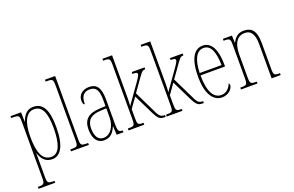

<svg xmlns="http://www.w3.org/2000/svg" viewBox="-115 -1217 2929 1914"><g transform="rotate(-20 1349.0 -260.0)"><path d="M18 240H195V220H184C124 220 118 214 118 144V14C118 -34 119 -77 118 -102H119C140 -35 179 10 250 10C338 10 395 -80 395 -280C395 -469 344 -546 246 -546C178 -546 143 -500 120 -438H117L115 -536H3V-516H18C87 -516 90 -510 90 -441V144C90 214 84 220 23 220H18ZM249 -15C149 -15 118 -120 118 -276C118 -431 163 -521 246 -521C328 -521 367 -444 367 -280C367 -119 334 -15 249 -15Z M450 0H639V-20H635C562 -20 558 -24 558 -94V-760H450V-740H463C523 -740 530 -736 530 -662V-94C530 -24 526 -20 453 -20H450Z M799 10C870 10 902 -33 927 -91H929L934 0H1006V-20H1004C966 -20 955 -29 955 -103V-366C955 -495 915 -542 837 -542C763 -542 719 -496 719 -438C719 -411 727 -395 740 -395C740 -482 773 -517 836 -517C900 -517 927 -477 927 -371V-306L864 -303C745 -298 688 -250 688 -146C688 -41 732 10 799 10ZM801 -15C742 -15 716 -69 716 -146C716 -228 758 -276 865 -280L927 -283V-191C927 -92 876 -15 801 -15Z M1060 0H1227V-20H1224C1168 -20 1162 -26 1162 -96V-188L1238 -295L1333 -101C1377 -10 1394 0 1448 0H1454V-20H1447C1405 -20 1389 -43 1357 -114L1256 -322L1314 -403C1382 -500 1389 -516 1425 -516V-536H1289V-516C1331 -516 1341 -512 1341 -496C1341 -481 1323 -454 1257 -362L1158 -222C1163 -266 1162 -336 1162 -373V-760H1060V-740H1067C1128 -740 1134 -734 1134 -664V-96C1134 -26 1128 -20 1067 -20H1060Z M1465 0H1632V-20H1629C1573 -20 1567 -26 1567 -96V-188L1643 -295L1738 -101C1782 -10 1799 0 1853 0H1859V-20H1852C1810 -20 1794 -43 1762 -114L1661 -322L1719 -403C1787 -500 1794 -516 1830 -516V-536H1694V-516C1736 -516 1746 -512 1746 -496C1746 -481 1728 -454 1662 -362L1563 -222C1568 -266 1567 -336 1567 -373V-760H1465V-740H1472C1533 -740 1539 -734 1539 -664V-96C1539 -26 1533 -20 1472 -20H1465Z M2051 10C2126 10 2167 -46 2167 -77C2167 -90 2163 -96 2158 -99C2142 -57 2109 -15 2051 -15C1971 -15 1922 -97 1922 -270H2182V-291C2182 -445 2135 -542 2043 -542C1948 -542 1894 -450 1894 -262C1894 -88 1955 10 2051 10ZM2154 -295H1922C1926 -431 1965 -517 2043 -517C2122 -517 2152 -427 2154 -295Z M2253 0H2428V-20H2422C2362 -20 2356 -26 2356 -96V-333C2356 -467 2411 -517 2479 -517C2551 -517 2578 -457 2578 -364V0H2674V-20H2670C2612 -20 2606 -26 2606 -96V-363C2606 -486 2568 -542 2477 -542C2414 -542 2382 -508 2357 -459H2355L2352 -536H2256V-516H2261C2322 -516 2328 -511 2328 -441V-96C2328 -26 2322 -20 2261 -20H2253Z"/></g></svg>

Font: Noto Serif Sinhala ExtraCondensed Thin
Style: Regular
Weight: 100
Width: 2
Designer: Jelle Bosma - Monotype Design Team
Foundry: Monotype Imaging Inc.
Version: Version 2.007